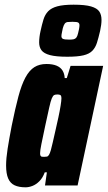

<svg xmlns="http://www.w3.org/2000/svg" viewBox="-20 -791 460 819"><path d="M89 8Q61 8 42.5 -0.5Q24 -9 15 -29.5Q6 -50 6 -85Q6 -115 12.5 -156.5Q19 -198 30 -255Q45 -329 58.5 -379.5Q72 -430 88.5 -460.5Q105 -491 126.5 -504.5Q148 -518 178 -518Q204 -518 221 -511Q238 -504 246.5 -490.5Q255 -477 256 -458H265L281 -510H420L311 0H172L180 -56H171Q162 -32 148 -18Q134 -4 118.5 2Q103 8 89 8ZM168 -122Q175 -122 180 -123Q185 -124 189 -130.5Q193 -137 197 -151Q200 -161 205 -183.5Q210 -206 216.5 -234Q223 -262 229 -290Q235 -318 238.5 -340Q242 -362 242 -371Q242 -383 237.5 -385.5Q233 -388 225 -388Q216 -388 211 -385.5Q206 -383 201 -371.5Q196 -360 190 -332.5Q184 -305 173 -255Q162 -203 156.5 -176Q151 -149 151 -137Q151 -130 153 -126.5Q155 -123 159 -122.5Q163 -122 168 -122ZM267 -549Q219 -549 193 -556Q167 -563 157 -576.5Q147 -590 147 -610Q147 -621 148.5 -633.5Q150 -646 153 -659Q159 -687 165.5 -708Q172 -729 185.5 -743Q199 -757 224.5 -764Q250 -771 294 -771Q343 -771 368.5 -763.5Q394 -756 403.5 -742Q413 -728 413 -706Q413 -696 411.5 -684.5Q410 -673 407 -659Q400 -629 393.5 -608.5Q387 -588 374 -574.5Q361 -561 336 -555Q311 -549 267 -549ZM276 -622Q287 -622 294 -623.5Q301 -625 305.5 -630.5Q310 -636 313 -649Q315 -656 317 -666.5Q319 -677 319 -683Q319 -691 314 -694.5Q309 -698 289 -698Q276 -698 268.5 -697Q261 -696 256.5 -690.5Q252 -685 248 -671Q247 -665 244.5 -654Q242 -643 242 -637Q242 -628 249 -625Q256 -622 276 -622Z"/></svg>

Font: Saira Condensed Black
Style: Italic
Weight: 900
Width: 3
Italic angle: -12°
Designer: Hector Gatti with collaboration of the Omnibus-Type team
Foundry: Omnibus-Type
Version: Version 1.101